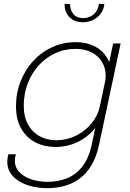

<svg xmlns="http://www.w3.org/2000/svg" viewBox="-20 -758 681 1002"><path d="M226.5 224Q189.5 224 152.5 216Q115.5 208 85 191Q54.5 174 36.2 148Q18 122 18 86.5Q18 76 19.8 66.2Q21.5 56.5 24 47H63Q60 56.5 58.8 64.2Q57.5 72 57.5 80Q57.5 116.5 82 141.2Q106.5 166 145.5 178.5Q184.5 191 228 191Q281 191 327.5 173.2Q374 155.5 408.5 112.8Q443 70 459 -5L570.5 -531H609.5L497.5 -5Q484 60 457.5 104Q431 148 394.8 174.5Q358.5 201 315.8 212.5Q273 224 226.5 224ZM269 9Q212 9 165.5 -14.8Q119 -38.5 91.2 -85.8Q63.5 -133 63.5 -203.5Q63.5 -272.5 87.2 -333Q111 -393.5 153.2 -439.8Q195.5 -486 252.5 -512Q309.5 -538 376 -538Q431 -538 472.5 -517.2Q514 -496.5 537 -459.2Q560 -422 560 -372Q560 -360 557.8 -342.5Q555.5 -325 553 -316H525.5Q528 -324 529.8 -338.5Q531.5 -353 531.5 -362Q531.5 -403.5 512.2 -435Q493 -466.5 458 -484.8Q423 -503 375.5 -503Q316 -503 266.5 -479.5Q217 -456 180.5 -415Q144 -374 124 -320.5Q104 -267 104 -207Q104 -148 126.5 -107.8Q149 -67.5 187.5 -46.8Q226 -26 274 -26Q328.5 -26 376.5 -49.8Q424.5 -73.5 458 -114.5Q491.5 -155.5 502 -205.5L531.5 -204.5Q518 -141.5 480 -93.2Q442 -45 387.2 -18Q332.5 9 269 9ZM317 -737.5H345.5Q345.5 -706 363 -684.8Q380.5 -663.5 414 -663.5Q448 -663.5 470.2 -684.5Q492.5 -705.5 496 -737.5H524.5Q520 -694.5 487.8 -668.2Q455.5 -642 412 -642Q368.5 -642 342.8 -668.2Q317 -694.5 317 -737.5Z"/></svg>

Font: Epilogue ExtraLight
Style: Italic
Weight: 250
Italic angle: -12°
Designer: Tyler Finck
Foundry: Etcetera Type Co
Version: Version 2.112